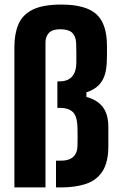

<svg xmlns="http://www.w3.org/2000/svg" viewBox="-20 -820 525 840"><path d="M454 -264Q454 -218 454 -181Q454 -111 429 -71.5Q404 -32 357.5 -16Q311 0 246 0H225V-117H246Q318 -117 319 -183Q320 -221 319 -259Q318 -313 298 -330.5Q278 -348 245 -348H231V-464H240Q313 -464 314 -546Q314 -570 314 -590Q314 -610 313 -634Q311 -663 295 -677.5Q279 -692 244 -692Q209 -692 194 -676Q179 -660 179 -635V0H43V-615Q43 -672 60.5 -713.5Q78 -755 122.5 -777.5Q167 -800 248 -800Q355 -800 401.5 -758Q448 -716 448 -619Q448 -597 448 -580.5Q448 -564 447 -543Q444 -490 422.5 -460Q401 -430 358 -416V-396Q406 -383 430 -351.5Q454 -320 454 -264Z"/></svg>

Font: Big Shoulders Text ExtraBold
Style: Regular
Weight: 800
Designer: Patric King
Foundry: XO Type Co
Version: Version 1.000; ttfautohint (v1.8.2)